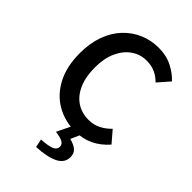

<svg xmlns="http://www.w3.org/2000/svg" viewBox="-262 -766 1100 1100"><g transform="rotate(45 288.0 -216.5)"><path d="M346 12Q263 12 195.5 -27Q128 -66 88.5 -141.5Q49 -217 49 -325Q49 -405 72 -468.5Q95 -532 136.5 -576Q178 -620 232 -643Q286 -666 348 -666Q410 -666 458 -641.5Q506 -617 537 -583L475 -512Q450 -538 419.5 -551.5Q389 -565 351 -565Q299 -565 257.5 -536Q216 -507 192 -454Q168 -401 168 -328Q168 -253 191 -199.5Q214 -146 256 -117.5Q298 -89 354 -89Q396 -89 429 -106Q462 -123 489 -151L548 -82Q508 -36 458 -12Q408 12 346 12ZM252 233 242 183Q303 179 325.5 168Q348 157 348 136Q348 118 331.5 107.5Q315 97 271 91L317 -3H387L358 62Q394 71 413.5 87.5Q433 104 433 135Q433 182 385.5 205.5Q338 229 252 233Z"/></g></svg>

Font: Source Sans 3 ExtraLight SemiBold
Style: Regular
Weight: 600
Version: Version 3.052;hotconv 1.1.0;makeotfexe 2.6.0